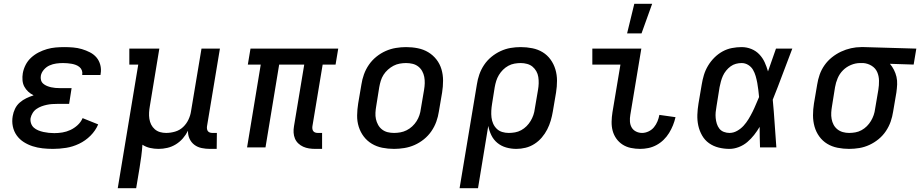

<svg xmlns="http://www.w3.org/2000/svg" viewBox="-20 -776 4845 1011"><path d="M259 8Q231 8 204 5Q177 2 152 -6Q127 -14 105 -28Q83 -42 68 -63Q53 -84 47.5 -110.5Q42 -137 47 -165Q50 -184 59 -203Q68 -222 84 -236Q100 -250 119 -259Q138 -268 157 -274Q141 -282 128.5 -293.5Q116 -305 108 -320Q100 -335 98.5 -353.5Q97 -372 100 -390Q104 -413 115 -434.5Q126 -456 144 -472.5Q162 -489 183.5 -500Q205 -511 227.5 -517.5Q250 -524 273 -526Q296 -528 319 -528Q342 -528 365.5 -526Q389 -524 411 -517.5Q433 -511 453.5 -500.5Q474 -490 488 -473.5Q502 -457 508 -434.5Q514 -412 510 -388L509 -381H413V-384Q415 -395 411 -405.5Q407 -416 398.5 -423Q390 -430 379.5 -434Q369 -438 358 -440Q347 -442 335 -443Q323 -444 312 -444Q294 -444 276 -441.5Q258 -439 241 -431.5Q224 -424 211 -409Q198 -394 195 -377Q193 -365 196 -354Q199 -343 207.5 -335.5Q216 -328 227 -323.5Q238 -319 249 -316.5Q260 -314 271.5 -313Q283 -312 295 -312H357L344 -229H282Q268 -229 254 -228Q240 -227 226 -224Q212 -221 198.5 -216Q185 -211 172.5 -202.5Q160 -194 152 -181Q144 -168 141 -154Q139 -140 143.5 -126.5Q148 -113 158 -104Q168 -95 181.5 -89.5Q195 -84 209 -81Q223 -78 237 -76.5Q251 -75 266 -75Q287 -75 308.5 -78.5Q330 -82 350.5 -91.5Q371 -101 388.5 -117Q406 -133 415 -154L497 -121Q483 -88 456.5 -61.5Q430 -35 396.5 -19Q363 -3 328 2.5Q293 8 259 8Z M600 215 708 -436H661V-520H819L769 -217Q766 -200 765 -183.5Q764 -167 766.5 -150.5Q769 -134 776 -120Q783 -106 795 -95.5Q807 -85 822.5 -80.5Q838 -76 855 -76Q878 -76 902 -83Q926 -90 944 -107Q962 -124 972.5 -146.5Q983 -169 986 -191L1041 -520H1138L1070 -111Q1069 -104 1070 -97Q1071 -90 1075 -85Q1079 -80 1085.5 -78Q1092 -76 1099 -76H1122L1121 8H1085Q1063 8 1041.5 3.5Q1020 -1 1003.5 -13.5Q987 -26 978 -45.5Q969 -65 970 -88Q959 -66 943 -47.5Q927 -29 906 -16Q885 -3 861.5 2.5Q838 8 815 8Q792 8 770 3Q748 -2 730 -14Q728 16 724 46.5Q720 77 715 107L697 215Z M1676 8H1640Q1623 8 1607 5.5Q1591 3 1576.5 -3.5Q1562 -10 1550.5 -21Q1539 -32 1533 -46.5Q1527 -61 1526 -77.5Q1525 -94 1528 -111L1582 -436H1450L1378 0H1281L1353 -436H1285L1299 -520H1761L1747 -436H1679L1625 -111Q1624 -104 1625 -97Q1626 -90 1630 -85Q1634 -80 1640.5 -78Q1647 -76 1654 -76H1676Z M2055 8Q2023 8 1993 2Q1963 -4 1938 -19Q1913 -34 1895.5 -57Q1878 -80 1869 -108.5Q1860 -137 1860.5 -168.5Q1861 -200 1866 -231L1883 -331Q1887 -358 1896.5 -384.5Q1906 -411 1922.5 -435Q1939 -459 1962 -477.5Q1985 -496 2011 -507.5Q2037 -519 2064.5 -523.5Q2092 -528 2118 -528Q2150 -528 2180 -522Q2210 -516 2235 -501Q2260 -486 2278 -463Q2296 -440 2304.5 -411.5Q2313 -383 2313 -351.5Q2313 -320 2308 -289L2291 -189Q2287 -162 2277.5 -135.5Q2268 -109 2251.5 -85Q2235 -61 2212 -42.5Q2189 -24 2163 -12.5Q2137 -1 2109 3.5Q2081 8 2055 8ZM2055 -76Q2071 -76 2088 -79Q2105 -82 2121 -90Q2137 -98 2150.5 -110.5Q2164 -123 2173.5 -138Q2183 -153 2188.5 -169.5Q2194 -186 2196 -203L2213 -303Q2216 -320 2216.5 -337.5Q2217 -355 2214 -371Q2211 -387 2203 -401.5Q2195 -416 2182 -426Q2169 -436 2152.5 -440Q2136 -444 2118 -444Q2102 -444 2085 -441Q2068 -438 2052.5 -430Q2037 -422 2023 -409.5Q2009 -397 1999.5 -382Q1990 -367 1985 -350.5Q1980 -334 1977 -317L1961 -217Q1958 -200 1957 -182.5Q1956 -165 1959.5 -149Q1963 -133 1971 -118.5Q1979 -104 1992 -94Q2005 -84 2021 -80Q2037 -76 2055 -76Z M2497 215H2400L2491 -331Q2495 -358 2504 -384Q2513 -410 2529 -434Q2545 -458 2567.5 -476.5Q2590 -495 2616 -507Q2642 -519 2668.5 -523.5Q2695 -528 2722 -528Q2753 -528 2783 -522Q2813 -516 2837.5 -501Q2862 -486 2879 -462.5Q2896 -439 2904.5 -410.5Q2913 -382 2913 -351Q2913 -320 2908 -289L2891 -189Q2887 -165 2880 -141Q2873 -117 2861.5 -94.5Q2850 -72 2833 -52Q2816 -32 2794 -18Q2772 -4 2747.5 2Q2723 8 2699 8Q2671 8 2645 0.5Q2619 -7 2599 -23.5Q2579 -40 2567.5 -63.5Q2556 -87 2551 -113ZM2659 -76Q2675 -76 2692 -79Q2709 -82 2724.5 -90.5Q2740 -99 2752.5 -111.5Q2765 -124 2774 -139Q2783 -154 2788.5 -170Q2794 -186 2796 -203L2813 -303Q2816 -320 2816.5 -337Q2817 -354 2814.5 -370.5Q2812 -387 2804 -401Q2796 -415 2784 -425Q2772 -435 2755.5 -439.5Q2739 -444 2722 -444Q2706 -444 2689 -441Q2672 -438 2656.5 -429.5Q2641 -421 2628.5 -408.5Q2616 -396 2607 -381Q2598 -366 2593 -350Q2588 -334 2585 -317L2571 -229Q2568 -211 2567 -193Q2566 -175 2568 -157.5Q2570 -140 2577 -124.5Q2584 -109 2596 -97.5Q2608 -86 2624.5 -81Q2641 -76 2659 -76Z M3351 8Q3326 8 3302 3Q3278 -2 3258.5 -14.5Q3239 -27 3225.5 -46Q3212 -65 3206 -87.5Q3200 -110 3200.5 -135Q3201 -160 3205 -185L3247 -436H3099V-520H3357L3299 -171Q3296 -154 3297 -136.5Q3298 -119 3306 -105Q3314 -91 3329 -83.5Q3344 -76 3361 -76Q3378 -76 3395 -84Q3412 -92 3423.5 -106Q3435 -120 3442 -137Q3449 -154 3452 -171L3537 -159Q3532 -137 3523.5 -116Q3515 -95 3503 -75.5Q3491 -56 3474 -39.5Q3457 -23 3436.5 -12Q3416 -1 3394 3.5Q3372 8 3351 8ZM3282 -600 3320 -756H3414L3358 -600Z M3821 8Q3792 8 3764 1Q3736 -6 3713.5 -22Q3691 -38 3677 -62.5Q3663 -87 3657 -114.5Q3651 -142 3652 -171.5Q3653 -201 3658 -231L3675 -331Q3679 -356 3686.5 -381Q3694 -406 3708 -429.5Q3722 -453 3741.5 -472.5Q3761 -492 3784.5 -505Q3808 -518 3834 -523Q3860 -528 3885 -528Q3912 -528 3936.5 -518Q3961 -508 3978.5 -489.5Q3996 -471 4006.5 -448Q4017 -425 4024 -400Q4035 -430 4045 -460Q4055 -490 4066 -520H4152Q4126 -453 4101 -385.5Q4076 -318 4049 -251Q4055 -189 4059 -126Q4063 -63 4068 0H3982Q3981 -27 3980.5 -54Q3980 -81 3980 -108Q3967 -86 3951 -65.5Q3935 -45 3915 -28Q3895 -11 3870 -1.5Q3845 8 3821 8ZM3821 -76Q3842 -76 3861.5 -87Q3881 -98 3895.5 -114Q3910 -130 3921.5 -149Q3933 -168 3942.5 -187Q3952 -206 3960 -225.5Q3968 -245 3977 -265Q3975 -284 3973 -302.5Q3971 -321 3967.5 -339.5Q3964 -358 3959 -375.5Q3954 -393 3945 -408.5Q3936 -424 3920 -434Q3904 -444 3885 -444Q3870 -444 3855 -440Q3840 -436 3827 -426.5Q3814 -417 3803.5 -404Q3793 -391 3786.5 -376.5Q3780 -362 3776 -347Q3772 -332 3769 -317L3753 -217Q3750 -201 3748.5 -185.5Q3747 -170 3748.5 -154.5Q3750 -139 3754.5 -124.5Q3759 -110 3768 -98.5Q3777 -87 3791.5 -81.5Q3806 -76 3821 -76Z M4451 8Q4420 8 4390 2Q4360 -4 4335.5 -19Q4311 -34 4294 -57.5Q4277 -81 4269 -109.5Q4261 -138 4261 -169Q4261 -200 4266 -231L4283 -331Q4287 -357 4296 -383Q4305 -409 4321.5 -432.5Q4338 -456 4360.5 -474Q4383 -492 4408.5 -504Q4434 -516 4461 -522Q4488 -528 4514 -528H4531L4805 -520L4791 -436L4666 -440Q4678 -426 4687 -408.5Q4696 -391 4700.5 -371.5Q4705 -352 4704 -331Q4703 -310 4700 -289L4683 -189Q4679 -162 4670 -136Q4661 -110 4645 -86Q4629 -62 4606.5 -43.5Q4584 -25 4558 -13Q4532 -1 4505 3.5Q4478 8 4451 8ZM4451 -76Q4467 -76 4484 -79Q4501 -82 4516.5 -90.5Q4532 -99 4544.5 -111.5Q4557 -124 4566 -139Q4575 -154 4580.5 -170Q4586 -186 4588 -203L4605 -303Q4609 -327 4608.5 -351.5Q4608 -376 4599 -396.5Q4590 -417 4570 -429.5Q4550 -442 4526 -444H4509Q4485 -444 4461 -434Q4437 -424 4419 -406Q4401 -388 4391 -364.5Q4381 -341 4377 -317L4361 -217Q4358 -200 4357 -183Q4356 -166 4359 -149.5Q4362 -133 4369.5 -119Q4377 -105 4389.5 -95Q4402 -85 4418 -80.5Q4434 -76 4451 -76Z"/></svg>

Font: Iosevka HT Medium Extended
Style: Italic
Weight: 500
Width: 7
Italic angle: -9°
Monospace: yes
Designer: Belleve Invis
Foundry: Belleve Invis
Version: Version 32.3.0; ttfautohint (v1.8.4)